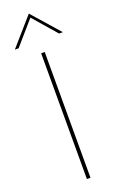

<svg xmlns="http://www.w3.org/2000/svg" viewBox="-179 -963 617 1007"><g transform="rotate(-20 130.0 -459.5)"><path d="M119 -702H139V0H119ZM243 -767 130 -897 17 -767H-4L129 -919H130L264 -767Z"/></g></svg>

Font: Synthetic Thin
Style: Regular
Weight: 100
Designer: Santiago Orozco
Foundry: Typemade
Version: Version 2.000; ttfautohint (v1.8.4.7-5d5b)